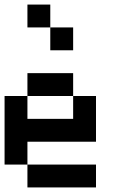

<svg xmlns="http://www.w3.org/2000/svg" viewBox="-20 -920 540 840"><path d="M0 -200V-500H100V-400H300V-500H400V-300H100V-200ZM100 -200H400V-100H100ZM100 -500V-600H300V-500ZM100 -800V-900H200V-800ZM200 -700V-800H300V-700Z"/></svg>

Font: GalmuriMono9 Regular
Style: Regular
Weight: 400
Designer: Lee Minseo (quiple)
Version: Version 2.399;hotconv 1.1.1;makeotfexe 2.6.0 DEVELOPMENT